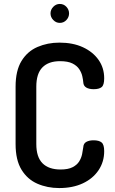

<svg xmlns="http://www.w3.org/2000/svg" viewBox="-20 -947 581 973"><path d="M280 6Q220 6 169.5 -16Q119 -38 89 -87Q59 -136 59 -217V-508Q59 -589 89 -638Q119 -687 170 -709Q221 -731 281 -731Q350 -731 400.5 -707.5Q451 -684 479.5 -643.5Q508 -603 508 -550Q508 -516 495 -505.5Q482 -495 455 -495Q431 -495 417 -503.5Q403 -512 402 -530Q401 -543 397 -561Q393 -579 381.5 -596.5Q370 -614 347 -625.5Q324 -637 284 -637Q226 -637 195 -605.5Q164 -574 164 -508V-217Q164 -151 195.5 -119.5Q227 -88 287 -88Q325 -88 347.5 -99.5Q370 -111 381 -128.5Q392 -146 396 -165.5Q400 -185 402 -201Q403 -220 417.5 -228Q432 -236 454 -236Q482 -236 495 -225Q508 -214 508 -181Q508 -127 479.5 -84.5Q451 -42 400 -18Q349 6 280 6ZM283 -831Q264 -831 250 -845.5Q236 -860 236 -879Q236 -898 250 -912.5Q264 -927 283 -927Q303 -927 316.5 -912.5Q330 -898 330 -879Q330 -860 316.5 -845.5Q303 -831 283 -831Z"/></svg>

Font: Dosis ExtraLight SemiBold
Style: Regular
Weight: 600
Version: Version 3.001; ttfautohint (v1.8.2)